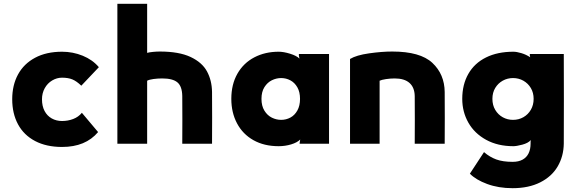

<svg xmlns="http://www.w3.org/2000/svg" viewBox="-20 -753 3030 1006"><path d="M305 17Q223 17 164 -14Q105 -45 74.5 -101.5Q44 -158 44 -233Q44 -307 74.5 -363Q105 -419 164 -450.5Q223 -482 305 -482Q362 -482 413.5 -461Q465 -440 498 -401L406 -304Q381 -328 359 -337Q337 -346 305 -346Q278 -346 253.5 -331.5Q229 -317 214.5 -291Q200 -265 200 -233Q200 -197 213.5 -171.5Q227 -146 251 -132.5Q275 -119 305 -119Q336 -119 363.5 -129.5Q391 -140 409 -162L494 -61Q461 -22 414 -2.5Q367 17 305 17Z M595 0V-733H751V-476Q761 -479 780.5 -481Q800 -483 817 -483Q918 -483 978.5 -454.5Q1039 -426 1064.5 -379Q1090 -332 1091 -271Q1092 -136 1091 0H935Q936 -125 935 -250Q934 -301 909.5 -321.5Q885 -342 830 -342Q806 -342 784 -339Q762 -336 751 -330V0Z M1552 -235Q1552 -271 1538 -295.5Q1524 -320 1501.5 -332Q1479 -344 1453 -344Q1428 -344 1404.5 -332.5Q1381 -321 1365.5 -296.5Q1350 -272 1350 -235Q1350 -198 1365.5 -173Q1381 -148 1404.5 -136.5Q1428 -125 1453 -125Q1479 -125 1501.5 -137Q1524 -149 1538 -174Q1552 -199 1552 -235ZM1549 -446 1546 -462V-470H1704V0H1550V-4L1553 -22Q1537 -6 1505.5 3.5Q1474 13 1440 13Q1364 13 1308 -18.5Q1252 -50 1222 -106.5Q1192 -163 1192 -235Q1192 -311 1224 -367Q1256 -423 1312.5 -452.5Q1369 -482 1440 -482Q1466 -482 1500 -471.5Q1534 -461 1549 -446Z M1814 0V-444Q1847 -464 1914 -473.5Q1981 -483 2035 -483Q2182 -483 2245.5 -423.5Q2309 -364 2310 -271Q2311 -136 2310 0H2153Q2154 -125 2153 -250Q2152 -295 2125.5 -318.5Q2099 -342 2048 -342Q2025 -342 2002 -338.5Q1979 -335 1969 -330V0Z M2776 -235Q2776 -267 2761.5 -291.5Q2747 -316 2722.5 -330Q2698 -344 2668 -344Q2639 -344 2614.5 -330.5Q2590 -317 2575 -292.5Q2560 -268 2560 -235Q2560 -202 2575 -177Q2590 -152 2614.5 -138.5Q2639 -125 2668 -125Q2698 -125 2722.5 -139Q2747 -153 2761.5 -178Q2776 -203 2776 -235ZM2670 -482Q2687 -482 2712 -474.5Q2737 -467 2758 -453L2756 -463V-470H2934Q2935 -235 2934 0Q2933 66 2902 119Q2871 172 2810.5 202.5Q2750 233 2666 233Q2592 233 2532.5 211Q2473 189 2442 157L2516 44Q2546 70 2580.5 82.5Q2615 95 2666 95Q2697 95 2718 83.5Q2739 72 2749.5 50.5Q2760 29 2760 0V-8L2761 -19Q2747 -3 2716.5 5Q2686 13 2670 13Q2588 13 2527 -20.5Q2466 -54 2434 -110.5Q2402 -167 2402 -235Q2402 -310 2434 -366Q2466 -422 2526.5 -452Q2587 -482 2670 -482Z"/></svg>

Font: Kreadon
Style: Regular
Weight: 400
Designer: kohakuno
Foundry: StudioGnu
Version: Version 1.000;Glyphs 3.1.2 (3151)